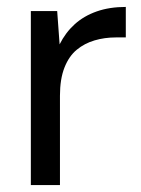

<svg xmlns="http://www.w3.org/2000/svg" viewBox="-20 -534 408 554"><path d="M69 0V-502H145L152 -406Q169 -440 195.5 -464Q222 -488 259 -501Q296 -514 343 -514V-426H314Q282 -426 253 -417.5Q224 -409 201.5 -390.5Q179 -372 166 -339Q153 -306 153 -258V0Z"/></svg>

Font: DM Sans 16pt
Style: Regular
Weight: 400
Version: Version 4.004;gftools[0.9.30]